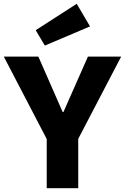

<svg xmlns="http://www.w3.org/2000/svg" viewBox="-29 -991 658 1011"><path d="M383 -260V0H217V-259L-9 -693H173L301 -401H305L434 -693H609ZM159 -832 375 -971 445 -852 207 -751Z"/></svg>

Font: Qzxlaeiskcpccdgjqmyffctclhy
Style: Regular
Weight: 700
Monospace: yes
Designer: Carrois Corporate & Edenspiekermann
Foundry: Carrois Corporate GbR & Edenspiekermann AG
Version: Version 2.001